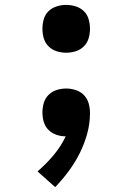

<svg xmlns="http://www.w3.org/2000/svg" viewBox="-20 -548 540 783"><path d="M250 -333Q230 -333 211 -339Q192 -345 178 -359Q164 -373 158.5 -392Q153 -411 153 -431Q153 -450 158.5 -469.5Q164 -489 178 -502.5Q192 -516 211 -522Q230 -528 250 -528Q270 -528 289 -522Q308 -516 322 -502.5Q336 -489 341.5 -469.5Q347 -450 347 -431Q347 -411 341.5 -392Q336 -373 322 -359Q308 -345 289 -339Q270 -333 250 -333ZM205 215 133 151Q168 121 198 85.5Q228 50 248 8Q228 8 209.5 1.5Q191 -5 177.5 -18.5Q164 -32 158.5 -51Q153 -70 153 -89Q153 -109 158.5 -128Q164 -147 178 -161Q192 -175 211 -181Q230 -187 250 -187Q270 -187 289.5 -180.5Q309 -174 322.5 -160Q336 -146 341.5 -126.5Q347 -107 347 -87Q347 -44 335.5 -2.5Q324 39 305 77Q286 115 260.5 149.5Q235 184 205 215Z"/></svg>

Font: Iosevka Algr
Style: Bold
Weight: 700
Monospace: yes
Designer: Belleve Invis
Foundry: Belleve Invis
Version: Version 26.0.2; ttfautohint (v1.8.3)